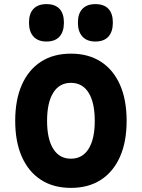

<svg xmlns="http://www.w3.org/2000/svg" viewBox="-20 -895 690 934"><path d="M325 19Q240 19 179.5 -20Q119 -59 86.5 -132Q54 -205 54 -307Q54 -410 86.5 -483Q119 -556 179.5 -595Q240 -634 325 -634Q410 -634 470.5 -595Q531 -556 563.5 -483Q596 -410 596 -307Q596 -205 563.5 -132Q531 -59 470.5 -20Q410 19 325 19ZM325 -123Q381 -123 411 -171Q441 -219 441 -307Q441 -396 411 -444Q381 -492 325 -492Q269 -492 239 -444Q209 -396 209 -307Q209 -219 239 -171Q269 -123 325 -123ZM206 -693Q165 -693 143 -717Q121 -741 121 -785Q121 -829 143 -852Q165 -875 206 -875Q248 -875 269.5 -852Q291 -829 291 -785Q291 -741 269.5 -717Q248 -693 206 -693ZM444 -693Q403 -693 381 -717Q359 -741 359 -785Q359 -829 381 -852Q403 -875 444 -875Q486 -875 507.5 -852Q529 -829 529 -785Q529 -741 507.5 -717Q486 -693 444 -693Z"/></svg>

Font: Martian Mono SemiCondensed
Style: Bold
Weight: 700
Width: 4
Designer: Roman Shamin
Foundry: Evil Martians
Version: Version 1.000